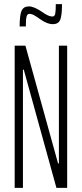

<svg xmlns="http://www.w3.org/2000/svg" viewBox="-20 -909 395 929"><path d="M51 0V-688H103L261 -118H265V-688H305V0H253L95 -572H91V0ZM120 -878Q145 -878 184 -851Q215 -829 233 -829Q244 -829 247 -841.5Q250 -854 250 -889H280Q280 -833 271 -812.5Q262 -792 235 -792Q209 -792 176 -815Q158 -828 145.5 -835Q133 -842 122 -842Q112 -842 108.5 -828.5Q105 -815 105 -781H75Q75 -836 84.5 -857Q94 -878 120 -878Z"/></svg>

Font: Saira Ultra Condensed ExLight
Style: Regular
Weight: 200
Width: 1
Designer: Hector Gatti with collaboration of the Omnibus-Type team
Foundry: Omnibus-Type
Version: Version 1.001; ttfautohint (v1.8)